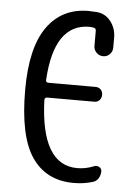

<svg xmlns="http://www.w3.org/2000/svg" viewBox="-53 -782 607 834"><g transform="rotate(5 250.0 -365.0)"><path d="M299.8 9.8Q179.7 9.8 117.2 -81.5Q54.7 -172.9 54.7 -375Q54.7 -558.6 119.1 -649.4Q183.6 -740.2 299.8 -740.2Q312.5 -740.2 336.9 -738.3Q374 -734.4 397 -704.1Q419.9 -673.8 419.9 -634.8V-590.8Q419.9 -574.2 408.2 -562Q396.5 -549.8 379.4 -549.8Q362.3 -549.8 350.1 -562Q337.9 -574.2 337.9 -590.8V-657.2Q337.9 -668 327.1 -669.9Q315.4 -671.9 309.6 -671.9Q155.3 -671.9 141.6 -424.8Q141.6 -414.1 153.3 -414.1H358.4Q372.1 -414.1 380.9 -405.3Q389.6 -396.5 389.6 -382.3Q389.6 -368.2 380.9 -358.9Q372.1 -349.6 358.4 -349.6H153.3Q142.6 -349.6 141.6 -338.9Q151.4 -55.7 309.6 -55.7Q345.7 -55.7 381.8 -70.3Q392.6 -75.2 403.8 -69.3Q415 -63.5 415 -50.8Q415 -34.2 406.2 -20Q397.5 -5.9 381.8 -2Q343.8 9.8 299.8 9.8Z"/></g></svg>

Font: Rounded-X Mgen+ 1mn regular
Style: Regular
Weight: 400
Designer: [Source Han Sans]
Ryoko NISHIZUKA  (kana & ideographs); Paul D. Hunt (Latin, Greek & Cyrillic); Wenlong ZHANG  (bopomofo
Version: Version 1.059.20150602